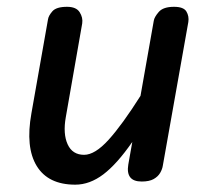

<svg xmlns="http://www.w3.org/2000/svg" viewBox="-20 -520 602 550"><path d="M195.5 9Q118 9 85.2 -44.5Q52.5 -98 70 -195.5L117.5 -464.5Q119 -475 130.2 -487.8Q141.5 -500.5 172 -500.5Q198.5 -500.5 208.2 -485Q218 -469.5 215.5 -453L168.5 -184.5Q160 -136.5 173.8 -106.5Q187.5 -76.5 221 -76.5Q252 -76.5 291 -119.5Q330 -162.5 382.5 -245.5L420.5 -460.5Q422 -471 434.8 -485.8Q447.5 -500.5 478.5 -500.5Q506 -500.5 514 -487Q522 -473.5 519.5 -457L446.5 -46Q445 -35.5 438.8 -24.8Q432.5 -14 420 -7Q407.5 0 386 0Q362.5 0 353 -12.2Q343.5 -24.5 347.5 -48.5L359 -113.5Q315 -50 276 -20.5Q237 9 195.5 9Z"/></svg>

Font: Edu AU VIC WA NT Hand Medium
Style: Regular
Weight: 500
Version: Version 1.001